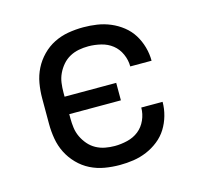

<svg xmlns="http://www.w3.org/2000/svg" viewBox="-84 -621 767 722"><g transform="rotate(-15 300.0 -260.0)"><path d="M298 8Q268 8 239 3Q210 -2 184 -15Q158 -28 137 -49.5Q116 -71 103 -97Q90 -123 85 -152Q80 -181 80 -210V-310Q80 -339 85 -368Q90 -397 103 -423Q116 -449 137 -470.5Q158 -492 184 -505Q210 -518 239 -523Q268 -528 298 -528Q325 -528 351.5 -524Q378 -520 403 -509.5Q428 -499 449.5 -482Q471 -465 485 -442.5Q499 -420 506.5 -393.5Q514 -367 514 -340Q514 -340 514 -340Q514 -340 514 -340H431Q431 -340 431 -340Q431 -340 431 -340Q431 -365 420.5 -388.5Q410 -412 391 -427Q372 -442 347 -448Q322 -454 298 -454Q279 -454 260.5 -450.5Q242 -447 225.5 -438Q209 -429 196.5 -414.5Q184 -400 176 -383Q168 -366 165.5 -347.5Q163 -329 163 -310V-294H364V-226H163V-210Q163 -191 165.5 -172.5Q168 -154 176 -137Q184 -120 196.5 -105.5Q209 -91 225.5 -82Q242 -73 260.5 -69.5Q279 -66 298 -66Q322 -66 347 -72Q372 -78 391 -93Q410 -108 420.5 -131.5Q431 -155 431 -180Q431 -180 431 -180Q431 -180 431 -180H514Q514 -180 514 -180Q514 -180 514 -180Q514 -153 506.5 -126.5Q499 -100 485 -77.5Q471 -55 449.5 -38Q428 -21 403 -10.5Q378 0 351.5 4Q325 8 298 8Z"/></g></svg>

Font: Bmono
Style: Regular
Weight: 400
Monospace: yes
Designer: Belleve Invis
Foundry: Belleve Invis
Version: Version 11.2.2; ttfautohint (v1.8.2)